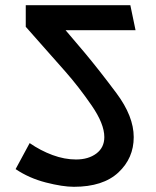

<svg xmlns="http://www.w3.org/2000/svg" viewBox="-20 -700 601 738"><path d="M94 -150Q136 -121 182 -104Q228 -87 272 -87Q320 -87 350.5 -110Q381 -133 381 -173Q381 -224 332 -295Q283 -366 232 -424L79 -597V-680H481L501 -584H232L305 -498Q361 -431 427.5 -342Q494 -253 494 -173Q494 -92 435 -37Q376 18 264 18Q221 18 156.5 1.5Q92 -15 40 -50Z"/></svg>

Font: Palanquin SemiBold
Style: Regular
Weight: 600
Designer: Pria Ravichandran
Version: Version 1.0.4